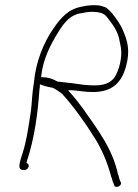

<svg xmlns="http://www.w3.org/2000/svg" viewBox="-20 -670 539 751"><path d="M113 -350 108 -314C104 -278 104 -248 97 -210C90 -165 83 -116 68 -70C57 -35 47 -7 69 -5H75C83 -5 90 -10 92 -18C94 -28 89 -29 84 -33V-36C116 -131 128 -231 134 -316V-317C136 -326 136 -333 136 -340C153 -334 162 -331 184 -327C184 -327 189 -326 190 -325C198 -320 207 -315 215 -309L223 -303C268 -253 310 -195 346 -137C376 -92 401 -34 416 25H417C419 34 421 42 424 47L427 56C434 69 460 55 452 42L448 33C446 28 445 21 443 14H442C420 -91 358 -168 304 -246C287 -268 272 -289 254 -308L246 -317H263C289 -315 314 -310 342 -310C406 -310 451 -334 472 -407C491 -473 478 -512 461 -551C453 -574 411 -635 391 -642C382 -645 374 -648 364 -649C345 -651 322 -649 305 -645C249 -636 220 -604 188 -557C151 -504 120 -428 113 -350ZM141 -372C149 -442 179 -498 209 -546C231 -582 256 -614 302 -619C318 -623 337 -625 356 -623C387 -619 391 -614 413 -584C437 -552 444 -534 451 -494C459 -463 453 -413 432 -374C413 -341 380 -336 348 -336C335 -336 323 -337 311 -338H310C277 -343 242 -347 205 -351H204L203 -352C185 -362 169 -368 145 -368H141ZM215 -309Z"/></svg>

Font: Stray Cat
Style: LtCnObl
Weight: 300
Version: Version 1.0